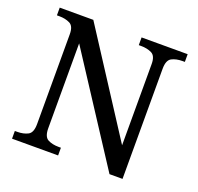

<svg xmlns="http://www.w3.org/2000/svg" viewBox="-125 -849 1012 983"><g transform="rotate(20 381.5 -357.0)"><path d="M38 0V-42H51Q85 -42 109 -54.5Q133 -67 133 -114V-604Q133 -648 108.5 -660Q84 -672 51 -672H38V-714H221L579 -161V-604Q579 -648 554.5 -660Q530 -672 497 -672H484V-714H735V-672H722Q688 -672 664 -659.5Q640 -647 640 -600V0H569L194 -576V-114Q194 -67 218 -54.5Q242 -42 276 -42H289V0Z"/></g></svg>

Font: Noto Serif NP Hmong
Style: Regular
Weight: 400
Designer: Dalton Maag Ltd
Foundry: Dalton Maag Ltd
Version: Version 1.001